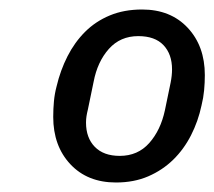

<svg xmlns="http://www.w3.org/2000/svg" viewBox="-20 -724 451 404"><path d="M224 -340Q164 -340 128 -378.5Q92 -417 92 -478Q92 -495 93.5 -511Q95 -527 99 -542Q107 -576 122 -605.5Q137 -635 159 -657Q181 -679 211 -691.5Q241 -704 279 -704Q339 -704 375 -665.5Q411 -627 411 -566Q411 -550 409.5 -534Q408 -518 404 -502Q397 -469 382 -439.5Q367 -410 344.5 -388Q322 -366 292 -353Q262 -340 224 -340ZM232 -396Q270 -396 294 -423Q318 -450 327 -492L339 -550Q342 -565 342 -578Q342 -610 324 -629Q306 -648 271 -648Q233 -648 209 -621Q185 -594 177 -552L165 -494Q163 -486 162 -479.5Q161 -473 161 -466Q161 -434 179.5 -415Q198 -396 232 -396Z"/></svg>

Font: IBM Plex Sans Text
Style: Italic
Weight: 450
Italic angle: -11°
Designer: Mike Abbink, Paul van der Laan, Pieter van Rosmalen
Foundry: Bold Monday
Version: Version 3.005